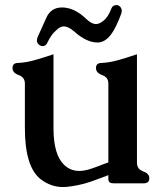

<svg xmlns="http://www.w3.org/2000/svg" viewBox="-20 -713 645 757"><path d="M520 -71.3Q520 -45.9 544.4 -37.4Q568.8 -28.8 568.8 -10.3Q568.8 9.8 546.4 9.8H427.7Q407.2 9.8 407.2 -6.3V-22.5Q397.9 -19 377 -11Q356 -2.9 337.4 3.4Q291 19 241.7 23.9Q233.9 24.4 227.1 24.4Q181.6 24.4 141.6 -5.4Q78.1 -53.7 78.1 -207.5V-383.8Q78.1 -408.2 53.7 -417Q29.3 -425.8 29.3 -444.8Q29.3 -464.8 51.3 -464.8Q81.5 -466.3 112.1 -474.6Q142.6 -482.9 190.9 -499V-207.5Q190.9 -103.5 232.4 -63.5Q257.3 -39.1 292.5 -39.1Q313.5 -39.1 339.8 -47.9Q349.1 -50.8 365.7 -57.1Q382.3 -63.5 393.6 -67.9Q396.5 -68.8 401.9 -70.8L407.2 -72.8V-383.8Q407.2 -408.2 382.8 -417Q358.4 -425.8 358.4 -444.8Q358.4 -464.8 380.4 -464.8Q410.6 -466.3 441.2 -474.6Q471.7 -482.9 520 -499ZM458.5 -660.2Q437.5 -603 417.5 -576.7Q393.6 -545.4 364.3 -545.4Q320.8 -545.4 271.5 -589.8Q249 -608.9 231.9 -608.9Q219.2 -608.9 206.5 -598.1Q202.6 -594.2 197.3 -589.4Q191.9 -584.5 185.5 -576.7Q173.8 -560.5 165.5 -542.5Q160.2 -531.2 147.9 -531.2Q140.1 -531.2 133.3 -537.1Q125.5 -543.5 125.5 -553.2Q125.5 -559.6 128.9 -567.9Q145 -602.5 162.8 -643.1Q180.7 -683.6 224.6 -683.6Q273.4 -683.6 320.8 -637.7Q340.8 -618.2 358.4 -618.2Q373 -618.2 389.2 -632.3Q406.2 -645.5 419.4 -680.2Q424.8 -692.9 438.5 -692.9H442.4Q457.5 -689 460 -673.3V-670.4Q460 -665.5 458.5 -660.2Z"/></svg>

Font: Caudex
Style: Bold
Weight: 700
Version: Version 1.01